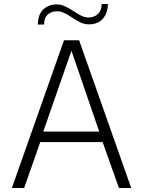

<svg xmlns="http://www.w3.org/2000/svg" viewBox="-20 -934 711 954"><path d="M298 -734H373L632 0H571L490 -228H180L100 0H39ZM473 -280 335 -682 195 -280ZM261 -912Q283 -912 302.5 -903Q322 -894 348 -877Q373 -861 388 -854Q403 -847 419 -847Q448 -847 466.5 -864.5Q485 -882 485 -914H516Q515 -867 490 -840Q465 -813 421 -813Q401 -813 382 -821.5Q363 -830 338 -847Q314 -863 297 -870.5Q280 -878 263 -878Q235 -878 217 -861.5Q199 -845 199 -812H168Q169 -864 196 -888Q223 -912 261 -912Z"/></svg>

Font: Exo Light
Style: Regular
Weight: 300
Designer: Natanael Gama
Foundry: Natanael Gama
Version: Version 1.500; ttfautohint (v1.6)